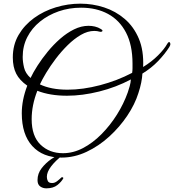

<svg xmlns="http://www.w3.org/2000/svg" viewBox="-20 -800 951 1049"><path d="M316 61Q214 61 156.5 -2Q99 -65 99 -181Q99 -254 129 -332Q87 -361 68.5 -397.5Q50 -434 50 -486Q50 -555 81.5 -609Q113 -663 166 -701.5Q219 -740 285 -760Q351 -780 419 -780Q486 -780 549 -759.5Q612 -739 661.5 -696.5Q711 -654 738.5 -589Q766 -524 762 -434Q809 -463 843.5 -497.5Q878 -532 894 -561Q899 -570 904 -570Q909 -570 910.5 -562Q912 -554 905 -543Q880 -504 843.5 -466Q807 -428 758 -398Q757 -376 751.5 -348.5Q746 -321 736 -291Q717 -230 675.5 -168Q634 -106 577 -54Q520 -2 453 29.5Q386 61 316 61ZM349 -310Q433 -310 526.5 -334.5Q620 -359 702 -402Q704 -415 704 -427.5Q704 -440 704 -452Q704 -554 668.5 -622Q633 -690 570 -724Q507 -758 423 -758Q358 -758 300.5 -738Q243 -718 198.5 -682Q154 -646 129 -597Q104 -548 104 -489Q104 -462 111.5 -430.5Q119 -399 147 -374Q161 -404 185 -441.5Q209 -479 240.5 -517.5Q272 -556 308.5 -588Q345 -620 384.5 -639.5Q424 -659 464 -659Q481 -659 498.5 -655Q516 -651 532 -641Q540 -636 540 -632Q540 -629 535.5 -627Q531 -625 524 -627Q511 -631 495 -631Q459 -631 422 -609.5Q385 -588 350 -553.5Q315 -519 285 -479.5Q255 -440 232.5 -402.5Q210 -365 198 -339Q259 -310 349 -310ZM324 37Q380 37 433.5 9Q487 -19 534.5 -67Q582 -115 619 -174Q656 -233 678 -295Q684 -312 689 -330.5Q694 -349 695 -366Q614 -323 522 -300Q430 -277 346 -277Q253 -277 184 -304Q153 -225 153 -149Q153 -56 201.5 -9.5Q250 37 324 37ZM233 229Q214 229 199.5 218.5Q185 208 185 184Q185 148 207.5 119Q230 90 260.5 69Q291 48 316 37Q322 37 322 48Q282 79 259 109.5Q236 140 236 166Q236 179 241.5 189.5Q247 200 265 200Q279 200 292.5 189.5Q306 179 316 169Q318 168 322 168.5Q326 169 326 174Q316 193 293.5 211Q271 229 233 229Z"/></svg>

Font: Great Vibes
Style: Regular
Weight: 400
Designer: Robert E. Leuschke, Viktoriya Grabowska, Viviana Monsalve, Eben Sorkin
Foundry: Robert E. Leuschke
Version: Version 1.103; ttfautohint (v1.8.4.7-5d5b)